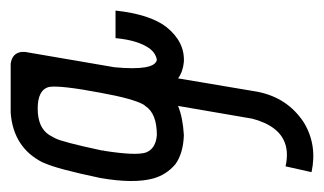

<svg xmlns="http://www.w3.org/2000/svg" viewBox="-142 -218 598 354"><g transform="rotate(-90 157.0 -41.0)"><path d="M173.8 -249Q168.9 -270.5 133.8 -270.5Q98.6 -270.5 85 -249Q82 -244.1 79.1 -238.3Q72.3 -225.6 56.6 -152.3Q56.6 -148.4 55.7 -146.5Q46.9 -89.8 52.7 -71.3Q59.6 -52.7 85 -50.8Q125 -50.8 138.7 -72.3Q140.6 -74.2 141.6 -76.2Q152.3 -95.7 163.1 -155.3Q176.8 -227.5 173.8 -249ZM137.7 -320.3H216.8Q236.3 -317.4 238.3 -299.8Q238.3 -296.9 238.3 -293.9L210 -128.9Q203.1 -54.7 223.6 -50.8Q235.4 -52.7 244.1 -63.5Q259.8 -85 263.7 -127H314.5Q307.6 -63.5 284.2 -33.2Q256.8 1 219.7 -1Q201.2 -2.9 189.5 -11.7L165 133.8Q154.3 190.4 107.4 220.7Q66.4 245.1 16.6 234.4L27.3 186.5Q84 199.2 107.4 147.5Q112.3 136.7 115.2 125L138.7 -11.7Q117.2 -2.9 85 -1Q51.8 -2 31.2 -16.6Q11.7 -33.2 4.9 -57.6Q-4.9 -93.8 5.9 -155.3Q22.5 -234.4 33.2 -257.8Q34.2 -259.8 34.2 -260.7Q61.5 -315.4 126 -320.3Q131.8 -320.3 137.7 -320.3Z"/></g></svg>

Font: Bratas-flat
Style: flat
Weight: 400
Designer: MUHAMMAD YONI
Version: Version 001.000